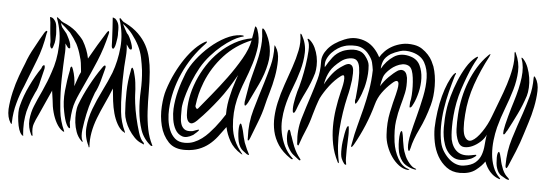

<svg xmlns="http://www.w3.org/2000/svg" viewBox="-40 -599 2104 735"><g transform="rotate(5 1011.5 -231.5)"><path d="M265 -133Q279 -170 300 -209.5Q321 -249 343 -280Q344 -282 348 -287Q352 -292 355 -291Q358 -289 357 -283.5Q356 -278 355 -275Q351 -258 343 -230Q335 -202 325 -184Q323 -179 314.5 -154.5Q306 -130 299.5 -99.5Q293 -69 289.5 -40Q286 -11 293 3Q295 3 295 5Q295 6 294 7Q290 7 288 3Q275 -10 268.5 -28Q262 -46 260 -64Q258 -82 259 -100.5Q260 -119 265 -133ZM447 -116Q444 -155 445 -198Q446 -241 454 -278Q454 -280 455 -285.5Q456 -291 459 -292Q461 -292 463 -287Q465 -282 466 -280Q468 -272 471 -260.5Q474 -249 475.5 -236Q477 -223 478 -210.5Q479 -198 479 -189Q479 -182 482 -157Q485 -132 491.5 -103Q498 -74 506.5 -47Q515 -20 526 -11Q528 -9 528.5 -7Q529 -5 528 -3Q526 -3 523.5 -5Q521 -7 519 -7Q504 -13 491.5 -26Q479 -39 469.5 -54Q460 -69 454 -85.5Q448 -102 447 -116ZM318 21Q301 -13 304 -49Q307 -85 320.5 -121Q334 -157 352.5 -194Q371 -231 385 -266Q402 -312 407 -365Q412 -418 394 -474V-475L395 -476Q397 -477 398 -476Q399 -476 399 -475Q403 -471 406.5 -467Q410 -463 418 -460Q448 -445 468.5 -425Q489 -405 501 -382.5Q513 -360 519 -334Q525 -308 527 -281Q530 -243 530 -205Q530 -167 532 -131Q534 -95 540.5 -62.5Q547 -30 561 -3L562 -1Q560 1 558 0Q556 -1 555 -1Q526 -25 515 -58Q504 -91 500.5 -129Q497 -167 499 -207Q501 -247 497 -285Q494 -309 489 -333Q484 -357 473 -378.5Q462 -400 446.5 -420Q431 -440 409 -456Q414 -445 416.5 -441Q419 -437 427 -422Q433 -417 438 -406.5Q443 -396 446.5 -386Q450 -376 451 -369Q452 -362 449 -361Q444 -359 439 -366Q434 -373 430 -379Q433 -357 431 -334Q429 -311 428 -292Q427 -264 426.5 -242.5Q426 -221 427 -191Q427 -158 431 -119.5Q435 -81 452 -45Q453 -41 452 -41Q450 -41 449 -43Q448 -45 445 -45Q432 -54 422 -72Q412 -90 406 -112Q400 -134 397 -158.5Q394 -183 392 -206Q380 -176 366 -146Q352 -116 341 -87.5Q330 -59 325 -31Q320 -3 322 23Q323 26 321 26Q320 27 319 25Q318 23 318 21ZM368 -473Q367 -477 369 -477Q370 -477 372.5 -475.5Q375 -474 377 -474Q386 -466 390 -455Q394 -444 393 -421Q394 -412 392.5 -400.5Q391 -389 389 -378.5Q387 -368 384 -362.5Q381 -357 379 -358Q374 -359 373.5 -370Q373 -381 373 -387Q372 -414 370.5 -436Q369 -458 368 -473ZM42 -50Q47 -12 59 0Q61 4 66 4V3Q65 0 65 -1Q63 -21 64 -47Q66 -71 70 -89Q75 -108 84 -134Q94 -158 97 -164Q107 -181 113 -211Q120 -239 124 -256Q125 -259 125 -264Q125 -270 123 -272Q120 -273 116 -268Q113 -262 113 -260Q91 -228 72 -188Q53 -149 43 -109Q37 -88 42 -50ZM18 -38Q19 -38 18 -43Q19 -83 29 -118Q38 -152 53 -186Q72 -236 93 -289Q112 -337 121 -394L123 -400Q123 -403 121 -404Q117 -404 112 -396Q97 -371 79 -337Q60 -304 49 -272Q41 -253 30 -223Q19 -193 11 -159Q3 -124 1 -93Q0 -61 13 -41Q15 -37 18 -38ZM133 -417 135 -394 138 -369Q139 -363 138 -353Q139 -341 145 -338Q148 -338 150 -344Q152 -351 155 -361Q157 -371 157 -383Q158 -395 157 -403Q156 -428 152 -438Q147 -449 139 -455L134 -457Q131 -458 130 -458Q128 -458 129 -454Q132 -439 133 -417ZM259 -305Q257 -313 255 -319Q249 -342 238 -364Q226 -385 210 -405Q192 -423 172 -439Q175 -429 178 -423Q181 -419 191 -407Q197 -401 201 -392Q207 -381 211 -371Q215 -361 215 -354Q217 -347 214 -345Q209 -343 204 -351Q199 -357 196 -362Q199 -341 197 -318L195 -275Q194 -248 193.5 -226Q193 -204 194 -174Q195 -141 199 -103Q203 -65 220 -28Q222 -26 219 -25Q217 -25 216 -26Q215 -27 213 -28Q200 -37 190 -55Q180 -73 174 -95Q168 -117 166 -142Q163 -160 161 -177L162 -180L139 -129Q125 -99 117 -80Q107 -60 102 -45Q96 -29 101 -2Q101 2 100 2Q99 2 96 -2Q82 -29 84 -59Q87 -89 97 -113Q106 -136 124 -174Q141 -211 153 -248Q170 -295 172 -349Q176 -400 155 -457V-458Q155 -459 156 -459Q158 -459 159 -458Q160 -458 160 -457L168 -451Q172 -446 180 -442Q210 -430 231 -412Q252 -392 261 -379Q280 -347 287 -312Q302 -339 318.5 -366.5Q335 -394 349 -416Q353 -423 357 -424Q359 -422 359 -419Q359 -416 358 -413Q345 -357 324 -306.5Q303 -256 278 -203Q272 -190 265 -174.5Q258 -159 252.5 -144Q247 -129 244 -111Q241 -93 240 -70Q238 -62 240.5 -51.5Q243 -41 240 -40Q234 -41 227 -55.5Q220 -70 214 -101Q206 -139 210 -181Q214 -223 222 -261Q222 -263 222.5 -268.5Q223 -274 227 -276Q229 -276 231 -271Q233 -266 234 -263Q238 -252 241 -235.5Q244 -219 244 -202Q250 -218 254.5 -232.5Q259 -247 265 -258L264 -269Q261 -299 259 -305Z M975 -352Q967 -312 948 -272Q929 -232 912 -197Q911 -195 907.5 -190Q904 -185 902 -185Q899 -186 899 -191.5Q899 -197 899 -199Q900 -208 902.5 -220.5Q905 -233 907 -246.5Q909 -260 911.5 -272.5Q914 -285 917 -295Q926 -329 932 -353.5Q938 -378 941 -398Q944 -418 944.5 -436Q945 -454 942 -475Q941 -483 943 -485Q945 -486 948 -483Q951 -480 953 -477Q970 -450 976 -417.5Q982 -385 975 -352ZM999 -419Q1012 -400 1012 -369Q1012 -338 1006 -305.5Q1000 -273 991 -243Q982 -213 978 -195Q970 -160 956 -125Q942 -90 932 -63Q931 -60 929 -56.5Q927 -53 925 -53Q923 -53 923 -57Q923 -61 923 -64Q920 -119 935 -171.5Q950 -224 967 -278Q977 -311 986 -345.5Q995 -380 994 -421Q994 -425 995 -425ZM905 -436Q844 -411 801.5 -364.5Q759 -318 736 -260Q726 -234 721 -213.5Q716 -193 713 -169Q712 -164 716 -159Q720 -154 724 -159Q742 -181 770 -215Q798 -249 826 -287Q854 -325 876.5 -364Q899 -403 905 -436ZM838 -97Q823 -76 809 -58Q795 -40 778 -26.5Q761 -13 740 -5Q719 3 692 4Q647 6 623.5 -19Q600 -44 591 -80Q582 -116 584.5 -154.5Q587 -193 595 -218Q606 -253 621.5 -284.5Q637 -316 654.5 -341.5Q672 -367 690.5 -385.5Q709 -404 727 -414Q728 -414 731.5 -416Q735 -418 735 -415Q736 -415 734 -412Q732 -409 730 -407Q678 -353 647.5 -285Q617 -217 613 -145Q612 -127 614.5 -106Q617 -85 624.5 -66.5Q632 -48 646 -35.5Q660 -23 684 -23Q703 -23 719 -29.5Q735 -36 749 -46.5Q763 -57 774.5 -69.5Q786 -82 795 -93Q815 -118 832 -145Q832 -165 834.5 -184Q837 -203 842 -222Q845 -236 847.5 -244.5Q850 -253 852.5 -260.5Q855 -268 857.5 -276.5Q860 -285 865 -299Q849 -271 833.5 -246.5Q818 -222 800.5 -199.5Q783 -177 764.5 -155.5Q746 -134 724 -112Q707 -95 696 -101Q685 -107 683 -129Q681 -163 686.5 -195Q692 -227 706 -262Q719 -294 738.5 -324Q758 -354 783.5 -378.5Q809 -403 840 -420.5Q871 -438 906 -444Q908 -455 909.5 -463Q911 -471 912 -479Q914 -490 914 -490Q916 -491 918.5 -488Q921 -485 923 -480Q935 -447 931 -414Q927 -381 916.5 -347Q906 -313 892 -277.5Q878 -242 869 -206Q857 -155 862.5 -100.5Q868 -46 905 -2Q908 2 908 2Q907 3 902 0Q873 -18 858.5 -43.5Q844 -69 838 -97ZM873 -451Q875 -449 872.5 -448Q870 -447 862 -445Q849 -441 830.5 -430Q812 -419 791.5 -402Q771 -385 751 -362.5Q731 -340 716 -314Q701 -287 690.5 -261Q680 -235 673.5 -213.5Q667 -192 664 -176.5Q661 -161 661 -155Q661 -140 661 -123.5Q661 -107 665 -94Q669 -81 679 -74Q689 -67 709 -70Q710 -70 714 -71.5Q718 -73 722 -74.5Q726 -76 729.5 -77Q733 -78 734 -78Q735 -76 732.5 -73Q730 -70 726 -66.5Q722 -63 718.5 -60Q715 -57 714 -56Q689 -41 672 -47Q655 -53 645.5 -69.5Q636 -86 632.5 -108.5Q629 -131 630 -149Q632 -184 641 -218.5Q650 -253 664 -288Q675 -315 697 -343.5Q719 -372 746.5 -396Q774 -420 804 -435.5Q834 -451 862 -452Q872 -452 873 -451ZM932 -2Q934 1 933 2Q930 2 925 0Q922 -2 909 -12Q896 -22 890 -44Q888 -52 886.5 -64.5Q885 -77 885 -88Q885 -99 886.5 -107Q888 -115 891 -115Q894 -115 897.5 -103Q901 -91 902 -88Q905 -74 907.5 -63.5Q910 -53 913 -44Q917 -33 923.5 -19Q930 -5 932 -2Z M1289 -253Q1275 -193 1270 -128Q1265 -63 1278 -2Q1279 0 1277.5 2.5Q1276 5 1274 0Q1257 -33 1250.5 -67Q1244 -101 1244 -134.5Q1244 -168 1249 -202Q1254 -236 1262 -269Q1263 -273 1266 -285.5Q1269 -298 1270.5 -310.5Q1272 -323 1270 -330Q1268 -337 1258 -330Q1235 -313 1215.5 -287.5Q1196 -262 1184 -238Q1183 -236 1179.5 -226.5Q1176 -217 1172.5 -206Q1169 -195 1166 -184.5Q1163 -174 1162 -171Q1154 -140 1142 -112Q1130 -84 1122 -60Q1119 -50 1118 -51Q1113 -51 1113 -60Q1108 -109 1121.5 -154.5Q1135 -200 1151 -248Q1161 -279 1169.5 -309.5Q1178 -340 1177 -377Q1176 -403 1196.5 -428Q1217 -453 1258 -470Q1282 -480 1303 -479Q1324 -478 1342 -470Q1360 -462 1374 -447Q1388 -432 1397 -414Q1403 -425 1415 -437.5Q1427 -450 1443.5 -459Q1460 -468 1480.5 -472.5Q1501 -477 1526 -473Q1544 -470 1557.5 -461Q1571 -452 1581.5 -440.5Q1592 -429 1598 -417Q1604 -405 1607 -397Q1618 -364 1618.5 -323Q1619 -282 1610 -249Q1595 -195 1574.5 -153Q1554 -111 1547 -78Q1544 -67 1543 -67Q1539 -67 1538.5 -71Q1538 -75 1537 -79Q1535 -100 1542.5 -132.5Q1550 -165 1560 -202.5Q1570 -240 1578 -279Q1586 -318 1585 -351.5Q1584 -385 1570 -410Q1556 -435 1522 -444Q1495 -451 1474.5 -444.5Q1454 -438 1440 -430Q1419 -416 1413 -400.5Q1407 -385 1407 -371Q1424 -402 1452 -420.5Q1480 -439 1518 -427Q1543 -419 1553.5 -397Q1564 -375 1565 -348Q1566 -321 1559.5 -294Q1553 -267 1544 -249Q1543 -247 1539 -239.5Q1535 -232 1530 -233Q1529 -233 1529.5 -241Q1530 -249 1530 -253Q1533 -265 1534 -281Q1535 -297 1534.5 -314Q1534 -331 1532 -347Q1530 -363 1526 -374Q1521 -388 1510.5 -392.5Q1500 -397 1488 -395Q1476 -393 1464.5 -387Q1453 -381 1445 -374Q1423 -355 1418 -339.5Q1413 -324 1410 -304Q1422 -324 1439.5 -341.5Q1457 -359 1474 -370Q1483 -374 1489.5 -373Q1496 -372 1500.5 -367.5Q1505 -363 1507 -356.5Q1509 -350 1510 -345Q1513 -312 1507.5 -287Q1502 -262 1494.5 -235.5Q1487 -209 1482.5 -176.5Q1478 -144 1484 -96Q1489 -61 1505 -33Q1521 -5 1545 2Q1552 4 1548.5 5Q1545 6 1543 6Q1525 4 1509 -8Q1493 -20 1480.5 -38Q1468 -56 1460 -78Q1452 -100 1451 -122Q1448 -167 1456.5 -207.5Q1465 -248 1473 -277Q1475 -285 1477.5 -297.5Q1480 -310 1479.5 -319Q1479 -328 1473 -329.5Q1467 -331 1453 -318Q1433 -300 1418 -279Q1403 -258 1396 -232Q1373 -149 1330 -73Q1328 -69 1325 -65.5Q1322 -62 1321 -63Q1319 -63 1320 -68Q1321 -73 1322 -78Q1328 -113 1337 -146Q1346 -179 1354.5 -213.5Q1363 -248 1369.5 -284.5Q1376 -321 1377 -363Q1375 -377 1371.5 -392Q1368 -407 1351 -427Q1331 -449 1304 -450Q1277 -451 1260 -445Q1249 -442 1236.5 -434Q1224 -426 1213.5 -415Q1203 -404 1196.5 -389.5Q1190 -375 1193 -358Q1204 -378 1218.5 -397Q1233 -416 1256 -426Q1263 -429 1274 -431.5Q1285 -434 1297 -434.5Q1309 -435 1321 -431Q1333 -427 1342 -416Q1358 -396 1359.5 -380Q1361 -364 1360 -348Q1358 -319 1351 -293.5Q1344 -268 1333 -245Q1332 -242 1328 -235.5Q1324 -229 1322 -229Q1320 -230 1319.5 -237.5Q1319 -245 1321 -248Q1322 -259 1324 -280.5Q1326 -302 1326.5 -325.5Q1327 -349 1324 -368.5Q1321 -388 1311 -396Q1302 -403 1284 -400Q1266 -397 1252 -386Q1238 -375 1228.5 -365Q1219 -355 1213 -344.5Q1207 -334 1202.5 -321.5Q1198 -309 1195 -292Q1207 -315 1223 -335Q1239 -355 1262 -369Q1278 -380 1287 -378Q1296 -376 1299.5 -367Q1303 -358 1302.5 -344Q1302 -330 1301 -318Q1299 -302 1296 -285Q1293 -268 1289 -253ZM1575 2Q1575 2 1570 2Q1568 2 1565 1Q1551 -2 1535 -11.5Q1519 -21 1508 -47Q1504 -57 1502 -73Q1500 -89 1500 -104Q1500 -119 1502 -130Q1504 -141 1508 -140Q1509 -140 1510.5 -135.5Q1512 -131 1513 -125Q1514 -119 1515 -113Q1516 -107 1516 -104Q1518 -90 1521 -76.5Q1524 -63 1529 -52Q1534 -37 1547.5 -20.5Q1561 -4 1572 -2Q1577 0 1575 2ZM1306 0Q1308 7 1306 7Q1301 7 1298 2Q1293 -4 1288 -15.5Q1283 -27 1284 -55Q1284 -66 1286 -81.5Q1288 -97 1290.5 -110.5Q1293 -124 1296 -133Q1299 -142 1303 -141Q1304 -141 1304.5 -136.5Q1305 -132 1305.5 -126Q1306 -120 1306 -114.5Q1306 -109 1306 -107Q1306 -91 1305 -78.5Q1304 -66 1304 -52Q1304 -33 1304 -20Q1304 -7 1306 0ZM1158 -332Q1147 -294 1128.5 -257Q1110 -220 1098 -186Q1097 -184 1094.5 -178.5Q1092 -173 1088 -174Q1086 -175 1085.5 -180.5Q1085 -186 1085 -189Q1085 -205 1090.5 -231.5Q1096 -258 1102 -275Q1104 -281 1109.5 -305.5Q1115 -330 1119.5 -359Q1124 -388 1125.5 -415Q1127 -442 1120 -454Q1116 -461 1120 -461Q1123 -461 1128 -456Q1140 -445 1147.5 -429Q1155 -413 1158.5 -395.5Q1162 -378 1161.5 -361Q1161 -344 1158 -332ZM1092 1Q1061 -20 1044.5 -45Q1028 -70 1022 -97Q1016 -124 1017.5 -152Q1019 -180 1025 -207Q1033 -243 1045.5 -278.5Q1058 -314 1069.5 -347.5Q1081 -381 1087.5 -413Q1094 -445 1089 -474Q1089 -478 1090 -478Q1092 -478 1095 -473Q1113 -441 1112 -407Q1111 -373 1101 -337.5Q1091 -302 1076.5 -265.5Q1062 -229 1054 -192Q1049 -169 1047.5 -143.5Q1046 -118 1051 -93Q1056 -68 1067.5 -44Q1079 -20 1099 -1Q1103 1 1101 3Q1099 5 1096.5 3.5Q1094 2 1092 1ZM1130 5Q1127 7 1122 2Q1111 -6 1100.5 -15Q1090 -24 1080 -44Q1076 -51 1074 -62Q1072 -73 1072 -83.5Q1072 -94 1073.5 -101Q1075 -108 1078 -108Q1082 -107 1084.5 -97Q1087 -87 1089 -84Q1093 -73 1096 -63.5Q1099 -54 1103 -45Q1109 -31 1115 -21Q1121 -11 1129 -1Q1130 0 1131 2Q1132 4 1130 5Z M1973 -316Q1961 -279 1944.5 -245Q1928 -211 1910 -177Q1908 -175 1904 -167.5Q1900 -160 1897 -162Q1895 -162 1895.5 -168Q1896 -174 1896 -177Q1897 -185 1900.5 -200Q1904 -215 1908.5 -231.5Q1913 -248 1917.5 -263.5Q1922 -279 1925 -288Q1942 -342 1947 -384Q1952 -426 1941 -455Q1939 -460 1941 -460Q1943 -460 1945 -458Q1947 -456 1948 -455Q1959 -443 1966 -424.5Q1973 -406 1976 -386.5Q1979 -367 1978 -348Q1977 -329 1973 -316ZM2000 -388Q2013 -368 2012 -338Q2011 -308 2004.5 -276Q1998 -244 1988.5 -215Q1979 -186 1974 -169Q1964 -136 1950 -101.5Q1936 -67 1925 -42Q1921 -33 1919 -34Q1916 -35 1915.5 -38.5Q1915 -42 1915 -44Q1915 -98 1930.5 -148Q1946 -198 1964 -249Q1975 -282 1984 -314.5Q1993 -347 1993 -386Q1993 -393 1995 -393Q1996 -393 1997 -391.5Q1998 -390 2000 -388ZM1800 -74Q1802 -71 1793 -65Q1784 -59 1781 -58Q1737 -42 1712.5 -57Q1688 -72 1677.5 -102Q1667 -132 1667 -168.5Q1667 -205 1671 -234Q1674 -259 1682.5 -289.5Q1691 -320 1703 -349.5Q1715 -379 1730.5 -404.5Q1746 -430 1764 -444Q1766 -445 1768.5 -447Q1771 -449 1773 -449Q1776 -448 1770 -438Q1764 -428 1755.5 -410Q1747 -392 1738 -368.5Q1729 -345 1720.5 -319Q1712 -293 1707 -267Q1702 -241 1700 -217Q1698 -193 1698 -174Q1698 -155 1699 -142Q1700 -129 1701 -125Q1708 -94 1727.5 -79.5Q1747 -65 1780 -71Q1781 -71 1790 -73Q1799 -75 1800 -74ZM1929 3Q1933 7 1933 9Q1933 11 1928.5 10Q1924 9 1922 8Q1914 4 1902 -3.5Q1890 -11 1884 -30Q1881 -38 1880 -49.5Q1879 -61 1879 -71Q1879 -81 1881 -87.5Q1883 -94 1886 -93Q1888 -92 1890.5 -84Q1893 -76 1895 -67Q1897 -56 1900 -46.5Q1903 -37 1907 -27Q1912 -16 1917 -9.5Q1922 -3 1929 3ZM1837 -52Q1826 -35 1803.5 -17.5Q1781 0 1743 0Q1713 0 1691.5 -16Q1670 -32 1656.5 -56Q1643 -80 1637.5 -108.5Q1632 -137 1632 -163Q1633 -195 1637.5 -227Q1642 -259 1649.5 -287Q1657 -315 1666.5 -337Q1676 -359 1686 -373Q1688 -374 1690.5 -377.5Q1693 -381 1695 -379Q1696 -378 1694.5 -374.5Q1693 -371 1692 -369Q1683 -339 1674.5 -305.5Q1666 -272 1661 -238Q1656 -204 1656 -171Q1656 -138 1662 -110Q1666 -91 1676.5 -75Q1687 -59 1699.5 -48Q1712 -37 1726.5 -32Q1741 -27 1755 -29Q1784 -33 1799 -45.5Q1814 -58 1820.5 -75.5Q1827 -93 1828.5 -113.5Q1830 -134 1833 -155Q1828 -141 1813.5 -127.5Q1799 -114 1782.5 -106.5Q1766 -99 1750.5 -100Q1735 -101 1727 -118Q1717 -140 1716 -166Q1715 -192 1717 -223Q1719 -254 1726 -287Q1733 -320 1745 -350.5Q1757 -381 1773.5 -408Q1790 -435 1811 -456L1815 -460Q1818 -463 1821 -463Q1821 -463 1817 -453Q1788 -399 1768 -341.5Q1748 -284 1744 -225Q1739 -160 1750.5 -140Q1762 -120 1779 -128.5Q1796 -137 1815.5 -165.5Q1835 -194 1847 -227Q1858 -257 1870.5 -289Q1883 -321 1893.5 -353.5Q1904 -386 1909.5 -417Q1915 -448 1912 -475Q1912 -480 1914 -480Q1915 -480 1915 -479Q1915 -477 1916 -477Q1917 -476 1917 -475Q1933 -441 1931.5 -406Q1930 -371 1919.5 -335Q1909 -299 1894.5 -261.5Q1880 -224 1870 -186Q1864 -162 1861 -135.5Q1858 -109 1860 -83Q1862 -57 1871 -33.5Q1880 -10 1897 6Q1899 8 1899 9Q1899 11 1896.5 10.5Q1894 10 1892 9Q1873 2 1859 -14Q1845 -30 1837 -52Z"/></g></svg>

Font: mr_AkronimG
Style: Regular
Weight: 400
Version: Version 1.002 April 14, 2020